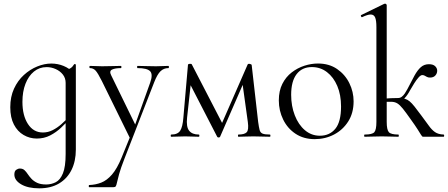

<svg xmlns="http://www.w3.org/2000/svg" viewBox="-20 -745 2443 1046"><path d="M193.8 281Q132.4 281 95.3 259.2Q58.2 237.4 58.2 205.8Q58.2 187.2 68.2 180.2Q78.2 173.2 88.4 173.2Q104 173.2 113.5 182.1Q123 191 131.4 203.8Q139.8 216.6 151.8 229.4Q163.8 242.2 182.7 251.1Q201.6 260 231.8 260Q259.2 260 283.5 247.8Q307.8 235.6 322.7 199.6Q337.6 163.6 337.6 94V-360.6Q354.4 -367.6 364.6 -373.8Q374.8 -380 384 -394.8Q385.2 -396.8 389.2 -395.7Q393.2 -394.6 393.2 -392.4V70Q393.2 132.6 369.9 180.1Q346.6 227.6 302 254.3Q257.4 281 193.8 281ZM180.4 9.8Q142 9.8 108.7 -9.5Q75.4 -28.8 55.7 -66.7Q36 -104.6 36 -160.8Q36 -217.6 56.3 -261.8Q76.6 -306 110.1 -336.5Q143.6 -367 182.9 -382.9Q222.2 -398.8 259.2 -398.8Q294.8 -398.8 326.6 -385.7Q358.4 -372.6 377.8 -349.6L337.6 -293.6Q337.6 -319.6 322.5 -338.8Q307.4 -358 283.5 -368.7Q259.6 -379.4 234 -379.4Q194.4 -379.4 164.8 -355.1Q135.2 -330.8 118.7 -288.4Q102.2 -246 102.2 -190Q102.2 -115.8 132.2 -69.5Q162.2 -23.2 213.8 -23.2Q241.8 -23.2 267.1 -36.1Q292.4 -49 314.2 -68.3Q336 -87.6 353.8 -107.2L361.8 -100.2Q340 -75.2 313.2 -49.8Q286.4 -24.4 253.4 -7.3Q220.4 9.8 180.4 9.8Z M642.4 113.8 692.8 -10.2 693.2 18.4 535.2 -303Q513.2 -347 500.7 -360.5Q488.2 -374 469.4 -374Q467.2 -374 467.2 -380Q467.2 -386 469.4 -386Q485.4 -386 502.7 -385Q520 -384 536 -384Q568.8 -384 593.8 -385Q618.8 -386 639.2 -386Q641.4 -386 641.4 -380Q641.4 -374 639.2 -374Q607.4 -374 590.6 -366Q573.8 -358 585.6 -335L723 -53.4L698 -15.2L798 -294.4Q814.2 -339.4 798.1 -356.7Q782 -374 729 -374Q727 -374 727 -380Q727 -386 729 -386Q753 -386 774.5 -385Q796 -384 830 -384Q851.6 -384 865.1 -385Q878.6 -386 897.4 -386Q900.2 -386 900.2 -380Q900.2 -374 897.4 -374Q872.2 -374 854.5 -357Q836.8 -340 820.2 -297.4L657.8 120Q637.6 172 628.9 203.5Q620.2 235 617.1 250Q614 265 610.6 270Q607.2 275 596.2 275H465.8Q463.6 275 463.6 269Q463.6 263 465.8 263Q501 261.8 531.7 249.8Q562.4 237.8 590 206Q617.6 174.2 642.4 113.8Z M1451 -12Q1453.2 -12 1453.2 -6Q1453.2 0 1451 0Q1431.6 0 1407.5 -1Q1383.4 -2 1359.8 -2Q1335.2 -2 1315.6 -1Q1296 0 1278.6 0Q1276.4 0 1276.4 -6Q1276.4 -12 1278.6 -12Q1312 -12 1324 -24.6Q1336 -37.2 1330.2 -80.2L1298.6 -307.8L1334 -355.6L1179 0Q1177.2 4 1171.2 4Q1165.2 4 1163.2 0L1010.2 -296.8L1022.8 -319.8L999.2 -104Q993.8 -53.8 1010.4 -32.9Q1027 -12 1063.2 -12Q1066.2 -12 1066.2 -6Q1066.2 0 1063.2 0Q1047.2 0 1028.4 -1Q1009.6 -2 989 -2Q969 -2 949.5 -1Q930 0 913 0Q910 0 910 -6Q910 -12 913 -12Q948.2 -12 961.7 -33Q975.2 -54 979 -104L1004 -391.4Q1004 -396.4 1013.2 -397.3Q1022.4 -398.2 1024.8 -394.4L1195.6 -64.4L1180 -52.8L1328.8 -392.8Q1331 -398.6 1340.7 -396.9Q1350.4 -395.2 1351.2 -390.4L1386.4 -81Q1390.4 -52 1394.3 -37Q1398.2 -22 1410.7 -17Q1423.2 -12 1451 -12Z M1694.4 13Q1634.6 13 1590.6 -16Q1546.6 -45 1522.8 -93.5Q1499 -142 1499 -198Q1499 -250 1518.2 -288Q1537.4 -326 1569.2 -350.5Q1601 -375 1638.4 -387Q1675.8 -399 1712.2 -399Q1773 -399 1816.5 -369Q1860 -339 1883.2 -292Q1906.4 -245 1906.4 -192.8Q1906.4 -129.4 1877.1 -83.3Q1847.8 -37.2 1799.8 -12.1Q1751.8 13 1694.4 13ZM1722.8 -5.6Q1775.6 -5.6 1806.8 -43.4Q1838 -81.2 1838 -165Q1838 -228.4 1817.5 -276.6Q1797 -324.8 1761.2 -352.2Q1725.4 -379.6 1679 -379.6Q1625.6 -379.6 1595.9 -341Q1566.2 -302.4 1566.2 -228.6Q1566.2 -167.8 1586 -116.7Q1605.8 -65.6 1641.2 -35.6Q1676.6 -5.6 1722.8 -5.6Z M1966.8 0Q1963.8 0 1963.8 -6Q1963.8 -12 1966.8 -12Q2008.2 -12 2019.4 -25Q2030.6 -38 2030.6 -81V-597.8Q2030.6 -633.4 2023.8 -649.7Q2017 -666 1999.2 -666Q1983.6 -666 1953.2 -651.8Q1949.4 -650 1946.8 -656Q1944.2 -662 1947.8 -663L2073 -724Q2076 -725 2078 -725Q2080.6 -725 2083.7 -722.5Q2086.8 -720 2086.8 -716.8V-81Q2086.8 -38 2098.4 -25Q2110 -12 2150.4 -12Q2152.6 -12 2152.6 -6Q2152.6 0 2150.4 0Q2131 0 2107.9 -1Q2084.8 -2 2060.2 -2Q2034.6 -2 2010.5 -1Q1986.4 0 1966.8 0ZM2287.4 0Q2282.2 0 2280.1 -1.7Q2278 -3.4 2272.9 -11.7Q2267.8 -20 2255.2 -40.1Q2242.6 -60.2 2216.8 -96Q2190.8 -133 2174.7 -153Q2158.6 -173 2145.1 -181.5Q2131.6 -190 2112.5 -190.5Q2093.4 -191 2060.4 -189L2058.6 -207Q2089 -209.2 2110.8 -210.1Q2132.6 -211 2149.2 -211Q2171.2 -211 2185.3 -207Q2199.4 -203 2211.5 -193Q2223.6 -183 2238.3 -164.5Q2253 -146 2275.2 -116Q2299.4 -84.2 2315.5 -61.2Q2331.6 -38.2 2349.5 -25.6Q2367.4 -13 2396.8 -12Q2399.8 -12 2399.8 -6Q2399.8 0 2396.8 0ZM2149.2 -194.2V-211Q2159.8 -211 2168.8 -217.8Q2177.8 -224.6 2185.2 -235.6Q2192.6 -246.6 2199 -258.6Q2221.2 -302.4 2237.9 -332.8Q2254.6 -363.2 2272.8 -379.2Q2291 -395.2 2316.6 -395.2Q2339.6 -395.2 2350.7 -384.4Q2361.8 -373.6 2361.8 -359.8Q2361.8 -345 2351.7 -333.7Q2341.6 -322.4 2322.8 -322.4Q2312.8 -322.4 2305.9 -326Q2299 -329.6 2293.5 -332.8Q2288 -336 2280.4 -336Q2272 -336 2260.4 -323.2Q2248.8 -310.4 2236.8 -291.2Q2224.8 -272 2214.4 -253.8Q2200.8 -227.8 2185.1 -211Q2169.4 -194.2 2149.2 -194.2Z"/></svg>

Font: Cormorant Infant Light
Style: Regular
Weight: 300
Designer: Christian Thalmann (Catharsis Fonts)
Foundry: Catharsis Fonts
Version: Version 4.001